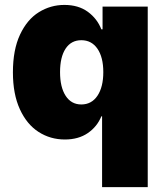

<svg xmlns="http://www.w3.org/2000/svg" viewBox="-20 -557 667 776"><path d="M392.6 -86.9H389.6Q372.6 -44.9 334.7 -19Q296.9 6.8 242.2 6.8Q183.6 6.8 136 -23.7Q88.4 -54.2 60.3 -115.5Q32.2 -176.8 32.2 -264.6Q32.2 -356 61 -417.2Q89.8 -478.5 137.2 -507.8Q184.6 -537.1 240.2 -537.1Q296.9 -537.1 335 -509.3Q373 -481.4 389.6 -438.5H394.5V-530.3H577.1V199.2H392.6ZM397.5 -265.6Q397.5 -325.7 373.8 -360.1Q350.1 -394.5 308.6 -394.5Q267.6 -394.5 245.1 -360.4Q222.7 -326.2 222.7 -265.6Q222.7 -204.6 245.4 -169.7Q268.1 -134.8 308.6 -134.8Q350.1 -134.8 373.8 -169.9Q397.5 -205.1 397.5 -265.6Z"/></svg>

Font: Pretendard GOV Black
Style: Regular
Weight: 900
Designer: Base glyphs from Inter by Rasmus Andersson; Hangeul glyphs from Noto Sans CJK(Source Han Sans) by Jang Soo-young and Kan
Foundry: Kil Hyung-jin
Version: Version 1.309